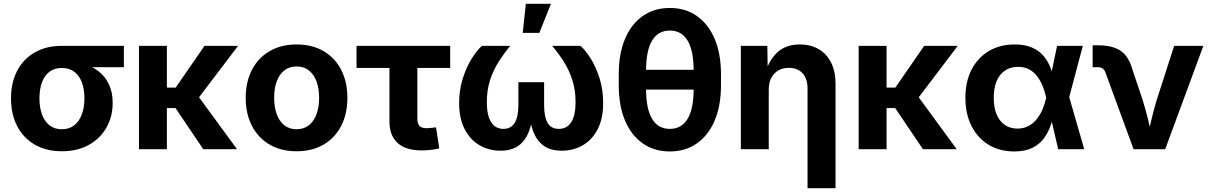

<svg xmlns="http://www.w3.org/2000/svg" viewBox="-20 -781 6332 1005"><path d="M303.7 10.7Q222.7 10.7 162.6 -23.7Q102.5 -58.1 70.1 -120.4Q37.6 -182.6 37.6 -266.1Q37.6 -349.1 70.1 -410.9Q102.5 -472.7 162.4 -506.8Q222.2 -541 303.7 -541H628.4V-429.2H394L303.7 -425.3Q265.1 -425.3 239 -405.5Q212.9 -385.7 199.7 -350.1Q186.5 -314.5 186.5 -266.1Q186.5 -218.3 199.7 -181.9Q212.9 -145.5 239.3 -125Q265.6 -104.5 303.7 -104.5Q342.3 -104.5 368.7 -125.2Q395 -146 408.4 -182.4Q421.9 -218.8 421.9 -266.1Q421.9 -314.5 408.4 -350.1Q395 -385.7 368.7 -405.5Q342.3 -425.3 303.7 -425.3V-463.4Q362.3 -463.4 410.9 -449.7Q459.5 -436 495.1 -408.4Q530.8 -380.9 550.3 -339.4Q569.8 -297.9 569.8 -242.2Q569.8 -170.9 537.4 -113.5Q504.9 -56.2 445.3 -22.7Q385.7 10.7 303.7 10.7Z M853.5 -541V0H707.5V-541ZM1226.1 -541 979 -215.3H817.9L815.9 -322.3H899.4L1050.3 -541ZM1043.9 0 895 -220.7 1006.3 -293 1220.7 0Z M1532.2 10.7Q1451.2 10.7 1391.4 -24.2Q1331.5 -59.1 1298.8 -122.1Q1266.1 -185.1 1266.1 -268.6Q1266.1 -352.5 1298.8 -415.5Q1331.5 -478.5 1391.4 -513.4Q1451.2 -548.3 1532.2 -548.3Q1614.3 -548.3 1673.8 -513.4Q1733.4 -478.5 1765.9 -415.5Q1798.3 -352.5 1798.3 -268.6Q1798.3 -185.1 1765.9 -122.1Q1733.4 -59.1 1673.8 -24.2Q1614.3 10.7 1532.2 10.7ZM1532.2 -104.5Q1570.8 -104.5 1597.2 -125.7Q1623.5 -147 1637 -184.1Q1650.4 -221.2 1650.4 -269Q1650.4 -316.9 1637 -354Q1623.5 -391.1 1597.2 -412.1Q1570.8 -433.1 1532.2 -433.1Q1494.1 -433.1 1467.8 -412.1Q1441.4 -391.1 1428.2 -354.2Q1415 -317.4 1415 -269Q1415 -221.2 1428.2 -184.1Q1441.4 -147 1467.8 -125.7Q1494.1 -104.5 1532.2 -104.5Z M2186.5 6.3Q2104 6.3 2061.3 -32.5Q2018.6 -71.3 2018.6 -145V-425.3H1846.2V-541H2336.4V-425.3H2164.6V-159.7Q2164.6 -133.8 2175.8 -121.8Q2187 -109.9 2213.9 -109.9Q2223.6 -109.9 2238.5 -111.6Q2253.4 -113.3 2262.2 -114.7L2279.3 -4.4Q2255.9 1.5 2232.4 3.9Q2209 6.3 2186.5 6.3Z M2599.6 7.8Q2540 7.8 2490.7 -20.5Q2441.4 -48.8 2412.4 -104.5Q2383.3 -160.2 2383.3 -242.2Q2383.3 -310.1 2401.9 -368.9Q2420.4 -427.7 2448 -472.4Q2475.6 -517.1 2502.4 -541H2650.9Q2617.2 -500.5 2589.4 -456.5Q2561.5 -412.6 2544.9 -360.8Q2528.3 -309.1 2528.3 -246.1Q2528.3 -177.2 2550.8 -141.8Q2573.2 -106.4 2615.2 -106.4Q2654.8 -106.4 2674.1 -137.9Q2693.4 -169.4 2693.4 -231.9V-350.6H2828.1V-231.9Q2828.1 -169.4 2846.4 -137.9Q2864.7 -106.4 2904.3 -106.4Q2947.8 -106.4 2970.2 -141.8Q2992.7 -177.2 2992.7 -246.1Q2992.7 -310.1 2975.8 -362.1Q2959 -414.1 2931.2 -458Q2903.3 -502 2870.1 -541H3018.6Q3045.4 -517.1 3073 -472.9Q3100.6 -428.7 3118.9 -369.6Q3137.2 -310.5 3137.2 -242.2Q3137.2 -160.2 3108.4 -104.5Q3079.6 -48.8 3030.3 -20.5Q2981 7.8 2920.4 7.8Q2861.3 7.8 2825.4 -18.6Q2789.6 -44.9 2771.7 -91.3Q2753.9 -137.7 2749.5 -198.2H2770.5Q2765.6 -136.7 2747.6 -90.3Q2729.5 -43.9 2693.6 -18.1Q2657.7 7.8 2599.6 7.8ZM2716.3 -608.9 2732.4 -761.2H2863.8L2803.2 -608.9Z M3486.3 11.7Q3403.8 11.7 3343.8 -30.8Q3283.7 -73.2 3251.2 -150.9Q3218.8 -228.5 3218.8 -335V-392.6Q3218.8 -499 3251.2 -576.7Q3283.7 -654.3 3343.8 -696.8Q3403.8 -739.3 3486.3 -739.3Q3568.4 -739.3 3628.4 -696.8Q3688.5 -654.3 3721.2 -576.7Q3753.9 -499 3753.9 -392.6V-335Q3753.9 -228.5 3721.2 -150.9Q3688.5 -73.2 3628.4 -30.8Q3568.4 11.7 3486.3 11.7ZM3486.3 -106.4Q3547.4 -106.4 3579.1 -158.9Q3610.8 -211.4 3610.8 -314.9V-412.6Q3610.8 -516.1 3579.1 -568.6Q3547.4 -621.1 3486.3 -621.1Q3424.8 -621.1 3393.3 -568.6Q3361.8 -516.1 3361.8 -412.6V-314.9Q3361.8 -211.4 3393.3 -158.9Q3424.8 -106.4 3486.3 -106.4ZM3336.9 -312V-415.5H3635.3V-312Z M4003.9 -311V0H3857.9V-541H3996.6L3998.5 -404.8H3987.3Q4009.3 -473.1 4053.2 -510.7Q4097.2 -548.3 4166.5 -548.3Q4223.1 -548.3 4265.1 -523.9Q4307.1 -499.5 4330.3 -453.4Q4353.5 -407.2 4353.5 -343.3V204.1H4207V-317.4Q4207 -368.7 4181.2 -397.2Q4155.3 -425.8 4108.9 -425.8Q4078.1 -425.8 4054.4 -412.4Q4030.8 -398.9 4017.3 -373.5Q4003.9 -348.1 4003.9 -311Z M4620.6 -541V0H4474.6V-541ZM4993.2 -541 4746.1 -215.3H4585L4583 -322.3H4666.5L4817.4 -541ZM4811 0 4662.1 -220.7 4773.4 -293 4987.8 0Z M5289.1 11.7Q5211.9 11.7 5154.5 -23.4Q5097.2 -58.6 5065.2 -121.8Q5033.2 -185.1 5033.2 -268.6Q5033.2 -353 5065.2 -415.8Q5097.2 -478.5 5155.3 -513.4Q5213.4 -548.3 5291 -548.3Q5346.7 -548.3 5384 -531.2Q5421.4 -514.2 5444.1 -486.1Q5466.8 -458 5479.2 -425Q5491.7 -392.1 5498 -360.4H5542.5L5576.2 -274.4L5655.3 0H5519L5455.6 -272Q5448.7 -303.2 5437 -331.8Q5425.3 -360.4 5408 -382.8Q5390.6 -405.3 5366.2 -418.2Q5341.8 -431.2 5309.6 -431.2Q5269.5 -431.2 5240.7 -411.9Q5211.9 -392.6 5196.8 -356.4Q5181.6 -320.3 5181.6 -269.5Q5181.6 -219.2 5196.3 -183.1Q5210.9 -147 5239 -127.4Q5267.1 -107.9 5305.2 -107.9Q5338.4 -107.9 5363.8 -121.6Q5389.2 -135.3 5407.5 -158.4Q5425.8 -181.6 5437.7 -210.4Q5449.7 -239.3 5456.1 -269L5513.2 -541H5647.9L5575.7 -269L5542 -186H5498Q5490.2 -154.3 5477.8 -119.6Q5465.3 -85 5442.9 -55.2Q5420.4 -25.4 5383.3 -6.8Q5346.2 11.7 5289.1 11.7Z M5913.6 0 5766.1 -402.3Q5760.7 -417 5751 -423.1Q5741.2 -429.2 5724.6 -429.2H5699.2V-543.9H5726.6Q5800.8 -543.9 5842.8 -517.1Q5884.8 -490.2 5903.8 -428.2L5959.5 -262.2Q5976.1 -210 5988.8 -157.5Q6001.5 -105 6014.6 -48.8H5982.4Q5995.6 -105 6007.8 -157.7Q6020 -210.4 6036.1 -262.2L6126 -541H6278.8L6079.1 0Z"/></svg>

Font: Inter 17pt
Style: Bold
Weight: 700
Version: Version 4.001;git-66647c0bb